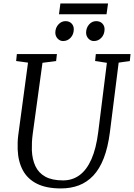

<svg xmlns="http://www.w3.org/2000/svg" viewBox="-20 -1046 752 1076"><path d="M645 -695 596 -306Q585 -220 561.5 -159.5Q538 -99 502.8 -61.8Q467.5 -24.5 422 -7.2Q376.5 10 321 10Q239.5 10 186.8 -16.5Q134 -43 107.8 -92.2Q81.5 -141.5 79 -209Q78.5 -227.5 79 -248Q79.5 -268.5 82.5 -290L137 -695L70.5 -704L74.5 -743H299L294.5 -704L218 -694L163.5 -296.5Q160 -270.5 159 -248Q158 -225.5 158.5 -204.5Q160.5 -153 178.5 -114.8Q196.5 -76.5 234.2 -55.8Q272 -35 333.5 -35Q386 -35 426 -64.5Q466 -94 492.5 -154Q519 -214 530.5 -306L579 -694L513 -704L517 -743H711.5L707.5 -704ZM333.5 -816Q315.5 -816 302.5 -830.2Q289.5 -844.5 290 -865Q291 -891.5 307.8 -909.5Q324.5 -927.5 347 -927.5Q369 -927.5 381.5 -914Q394 -900.5 393.5 -881Q393 -853 375.8 -834.5Q358.5 -816 333.5 -816ZM506 -816Q488 -816 475 -830.2Q462 -844.5 462.5 -865Q463.5 -891.5 479.8 -909.5Q496 -927.5 519 -927.5Q541 -927.5 553.8 -914Q566.5 -900.5 566 -881Q565.5 -853 548.2 -834.5Q531 -816 506 -816ZM318.5 -1026.5H585.5L577 -966H310.5Z"/></svg>

Font: Merriweather 24pt Light
Style: Italic
Weight: 300
Italic angle: -7.8°
Version: Version 2.101